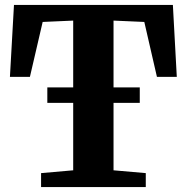

<svg xmlns="http://www.w3.org/2000/svg" viewBox="-20 -763 762 783"><path d="M278.5 -68.5V-679L154 -673.5L102 -449.5H20.5L37 -743H685L701 -449.5H620L568.5 -673.5L443 -679V-68.5L574.5 -57V0H147.5V-57ZM550 -406.5V-343.5H173V-406.5Z"/></svg>

Font: Merriweather 36pt ExtraBold
Style: Regular
Weight: 800
Designer: Eben Sorkin
Foundry: Eben Sorkin
Version: Version 2.100